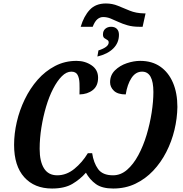

<svg xmlns="http://www.w3.org/2000/svg" viewBox="-20 -1074 1052 1104"><path d="M444 -920Q462 -981 496 -1017.5Q530 -1054 589 -1054Q626 -1054 658.5 -1040.5Q691 -1027 726.5 -1012.5Q762 -998 808 -997H817L800 -920H782Q743 -920 713.5 -928.5Q684 -937 660.5 -948Q637 -959 616 -967.5Q595 -976 573 -976Q555 -976 540 -963.5Q525 -951 513 -920ZM546 -784Q605 -803 605 -830Q605 -840 596.5 -844.5Q588 -849 580 -855Q572 -861 572 -876Q572 -897 585.5 -908.5Q599 -920 619 -920Q640 -920 652 -908Q664 -896 664 -874Q664 -828 631.5 -795.5Q599 -763 540 -749ZM279 10Q178 10 119.5 -55Q61 -120 61 -241Q61 -305 76.5 -372.5Q92 -440 122.5 -503Q153 -566 196.5 -615.5Q240 -665 296.5 -694.5Q353 -724 420 -724Q469 -724 506.5 -698.5Q544 -673 544 -627Q544 -580 513.5 -556Q483 -532 437 -531Q438 -566 437 -595.5Q436 -625 426 -643.5Q416 -662 390 -662Q362 -662 335.5 -635.5Q309 -609 285.5 -563.5Q262 -518 245 -460.5Q228 -403 218 -340.5Q208 -278 208 -218Q208 -146 233 -106Q258 -66 309 -66Q362 -66 407.5 -103Q453 -140 485 -193H510Q518 -138 544 -102Q570 -66 630 -66Q674 -66 710.5 -97.5Q747 -129 775.5 -182Q804 -235 823 -298.5Q842 -362 852 -426.5Q862 -491 862 -545Q862 -662 797 -662Q760 -662 736 -625.5Q712 -589 703 -531Q657 -531 635 -552Q613 -573 613 -601Q613 -642 641 -669.5Q669 -697 709 -710.5Q749 -724 786 -724Q854 -724 901.5 -691Q949 -658 974.5 -598.5Q1000 -539 1000 -459Q999 -393 983 -326.5Q967 -260 936 -199.5Q905 -139 860.5 -92Q816 -45 758.5 -17.5Q701 10 631 10Q567 10 531.5 -15.5Q496 -41 474 -81Q441 -43 396 -16.5Q351 10 279 10Z"/></svg>

Font: Noto Serif Condensed
Style: Bold Italic
Weight: 700
Width: 3
Italic angle: -12°
Designer: Monotype Design Team
Foundry: Monotype Imaging Inc.
Version: Version 2.014